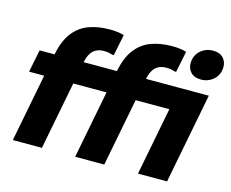

<svg xmlns="http://www.w3.org/2000/svg" viewBox="-110 -965 1350 1122"><g transform="rotate(15 565.0 -404.0)"><path d="M52 0 158.6 -549.2Q175.3 -632.8 213.2 -681.5Q251.1 -730.1 306.9 -750.7Q362.6 -771.2 433.2 -771.2Q458.7 -771.2 481.9 -768.2Q505 -765.1 519.4 -759.8L493.6 -632.2H482.8Q473.4 -636.1 461.1 -638.4Q448.7 -640.8 432.6 -640.8Q392.3 -640.8 368.2 -618.4Q344.1 -596 334.6 -549.2L228 0ZM40.4 -410.8 67.6 -546.8H627.4L600.2 -410.8ZM1022 -626Q981.2 -626 960.2 -648.2Q939.2 -670.5 939.2 -702Q939.2 -749.7 971.5 -778.7Q1003.8 -807.6 1047.6 -807.6Q1088.4 -807.6 1109.4 -785.4Q1130.4 -763.1 1130.4 -731.6Q1130.4 -683.9 1098.1 -654.9Q1065.8 -626 1022 -626ZM915.2 -546.8H1091.2L985.2 0H809.2ZM429.2 0 535.8 -549.2Q552.5 -632.8 590.4 -681.5Q628.3 -730.1 684.1 -750.7Q739.8 -771.2 810.4 -771.2Q835.9 -771.2 859.1 -768.2Q882.2 -765.1 896.6 -759.8L870.8 -632.2H860Q850.6 -636.1 838.3 -638.4Q825.9 -640.8 809.8 -640.8Q769.5 -640.8 745.4 -618.4Q721.3 -596 711.8 -549.2L605.2 0ZM417.6 -410.8 444.8 -546.8H1004.6L977.4 -410.8Z"/></g></svg>

Font: Kufam
Style: Italic
Weight: 400
Italic angle: -11°
Designer: Artur Schmal
Foundry: Original Type
Version: Version 1.301; ttfautohint (v1.8.3)